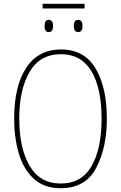

<svg xmlns="http://www.w3.org/2000/svg" viewBox="-20 -987 643 1017"><path d="M206 -967V-942H428V-967ZM216 -849Q216 -817 238 -817Q261 -817 261 -849Q261 -882 238 -882Q216 -882 216 -849ZM371 -849Q371 -817 394 -817Q417 -817 417 -849Q417 -882 394 -882Q371 -882 371 -849ZM303 -725Q183 -725 119 -628Q55 -531 55 -359Q55 -258 79.5 -174.5Q104 -91 158.5 -40.5Q213 10 301 10Q433 10 489.5 -97.5Q546 -205 546 -358Q546 -525 486 -625Q426 -725 303 -725ZM303 -700Q409 -700 463.5 -611Q518 -522 518 -358Q518 -199 465 -107Q412 -15 301 -15Q192 -15 137 -108.5Q82 -202 82 -359Q82 -513 137 -606.5Q192 -700 303 -700Z"/></svg>

Font: Noto Sans Display SemiCondensed Thin
Style: Regular
Weight: 250
Width: 4
Designer: Monotype Design team
Foundry: Monotype Imaging Inc.
Version: 1.000